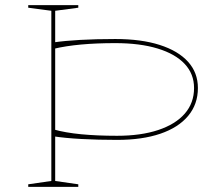

<svg xmlns="http://www.w3.org/2000/svg" viewBox="-20 -728 846 748"><path d="M90 0V-10L180 -23V-686L90 -698V-708H285V-698L195 -686V-23L285 -10V0ZM429 -560Q356 -560 296 -554.5Q236 -549 190 -538V-563Q231 -569 292 -572.5Q353 -576 429 -576Q530 -576 602 -553Q674 -530 712.5 -487.5Q751 -445 751 -385Q751 -322 713 -276.5Q675 -231 604.5 -207Q534 -183 436 -183Q362 -183 297.5 -186.5Q233 -190 188 -197V-224Q234 -211 296 -205Q358 -199 436 -199Q529 -199 596.5 -221.5Q664 -244 700 -285.5Q736 -327 736 -385Q736 -440 699.5 -479Q663 -518 594 -539Q525 -560 429 -560Z"/></svg>

Font: Kalnia SemiExpanded Thin
Style: Regular
Weight: 250
Width: 6
Designer: Frida Medrano
Foundry: Frida Medrano
Version: Version 1.105